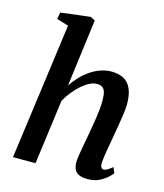

<svg xmlns="http://www.w3.org/2000/svg" viewBox="-121 -908 862 1008"><g transform="rotate(15 310.0 -403.5)"><path d="M450.5 10Q418 10 400.5 0.8Q383 -8.5 376.8 -24.8Q370.5 -41 370.5 -62Q371 -75.5 373.5 -93.8Q376 -112 379.8 -133.2Q383.5 -154.5 387.8 -176.5Q392 -198.5 395.5 -219Q399 -239.5 403.2 -263.5Q407.5 -287.5 411.2 -313Q415 -338.5 417.5 -363.2Q420 -388 419.5 -409.5Q419.5 -440 414 -456.2Q408.5 -472.5 397.5 -479Q386.5 -485.5 369 -485.5Q350.5 -485.5 329.5 -475Q308.5 -464.5 287.2 -445.8Q266 -427 246.5 -403Q227 -379 212 -352L165 0H42.5L143 -741.5L78.5 -761L85.5 -797.5L246 -817L271.5 -804L224 -438Q242 -465.5 264.5 -489Q287 -512.5 313.2 -530.2Q339.5 -548 368.2 -558Q397 -568 427.5 -568Q464 -568 491.5 -554.2Q519 -540.5 534 -508.2Q549 -476 549 -421.5Q549 -403 544.8 -372Q540.5 -341 535 -307.5Q529.5 -274 524.5 -247Q521.5 -228.5 517.8 -207.5Q514 -186.5 510.2 -165.8Q506.5 -145 504 -125.8Q501.5 -106.5 500.5 -91Q500.5 -73.5 505.8 -66.8Q511 -60 518 -60Q527.5 -60 537.8 -66Q548 -72 565.5 -86L578.5 -56Q574 -49.5 557.5 -33.5Q541 -17.5 514 -3.8Q487 10 450.5 10Z"/></g></svg>

Font: Merriweather SemiBold
Style: Italic
Weight: 600
Italic angle: -7.8°
Version: Version 2.101